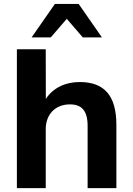

<svg xmlns="http://www.w3.org/2000/svg" viewBox="-20 -974 687 994"><path d="M216.8 0V-305.7C216.8 -381.3 266.1 -433.6 341.8 -433.6C401.4 -433.6 433.6 -402.8 433.6 -321.8V0H582.5V-327.6C582.5 -480.5 518.6 -549.3 392.6 -549.3C316.9 -549.3 253.9 -518.1 217.3 -461.9L216.8 -718.8H67.4V0ZM242.7 -780.3 325.7 -876.5 408.7 -780.3H507.8L387.2 -953.6H264.2L143.6 -780.3Z"/></svg>

Font: Winston
Style: Bold
Weight: 700
Designer: Vernon Adams, Kim Jin-seong, David Berlow, Cristiano Sobral
Foundry: The Winston Project Authors
Version: Version 3.004